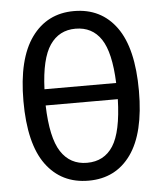

<svg xmlns="http://www.w3.org/2000/svg" viewBox="-52 -745 678 803"><g transform="rotate(-5 287.5 -344.0)"><path d="M530 -344Q530 -167 466 -77.5Q402 12 288 12Q174 12 109.5 -76Q45 -164 45 -343Q45 -520 110 -610Q175 -700 288 -700Q402 -700 466 -611.5Q530 -523 530 -344ZM137 -385H438Q433 -514 395.5 -570Q358 -626 288 -626Q219 -626 180.5 -569.5Q142 -513 137 -385ZM439 -317H136Q140 -181 178.5 -122Q217 -63 288 -63Q360 -63 397.5 -121.5Q435 -180 439 -317Z"/></g></svg>

Font: Fira Sans Compressed
Style: Regular
Weight: 400
Width: 1
Designer: bBox Type GmbH & Carrois Corporate GbR & Edenspiekermann AG
Foundry: bBox Type GmbH & Carrois Corporate GbR & Edenspiekermann AG
Version: Version 4.301